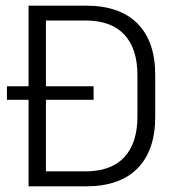

<svg xmlns="http://www.w3.org/2000/svg" viewBox="-20 -659 624 679"><path d="M311 -306H4.5V-354H311ZM283.5 0H122V-53H281.5Q373 -53 419.5 -103Q466 -153 466 -246.5V-393Q466 -487 419.5 -536.8Q373 -586.5 281.5 -586.5H121.5V-639H283.5Q404 -639 466.5 -575.5Q529 -512 529 -393.5V-246Q529 -127.5 466.5 -63.8Q404 0 283.5 0ZM142.5 0H81V-639H142.5Z"/></svg>

Font: Anek Kannada Medium Light
Style: Regular
Weight: 300
Version: Version 1.003